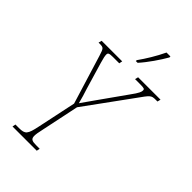

<svg xmlns="http://www.w3.org/2000/svg" viewBox="-276 -1020 1109 1109"><g transform="rotate(45 278.5 -465.5)"><path d="M298 -771H313C352 -814 396 -879 421 -923V-931H389C363 -876 329 -821 299 -779ZM62 0H260L264 -20H235C202 -20 189 -25 189 -51C189 -64 192 -82 198 -108L247 -342L452 -624C498 -688 501 -694 537 -694H552L557 -714H374L369 -694H408C443 -694 448 -692 448 -680C448 -670 446 -658 409 -608L297 -450C276 -420 255 -391 238 -366C231 -393 221 -429 211 -458L163 -620C154 -651 151 -665 151 -677C151 -690 158 -694 189 -694H240L244 -714H76L71 -694H82C111 -694 114 -690 128 -645L220 -345L170 -108C154 -31 145 -20 95 -20H66Z"/></g></svg>

Font: Noto Serif Condensed Thin
Style: Italic
Weight: 100
Width: 3
Italic angle: -12°
Designer: Monotype Design Team
Foundry: Monotype Imaging Inc.
Version: Version 2.013